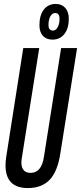

<svg xmlns="http://www.w3.org/2000/svg" viewBox="-20 -944 411 974"><path d="M121 10Q8 10 8 -106Q8 -126 12 -151L98 -700H179L90 -138Q85 -104 96.5 -85.5Q108 -67 135 -67Q191 -67 203 -149L290 -700H371L286 -165Q272 -74 232 -32Q192 10 121 10ZM246 -743Q215 -743 197.5 -762.5Q180 -782 180 -816Q180 -866 202 -895Q224 -924 263 -924Q293 -924 311 -904Q329 -884 329 -849Q329 -800 306.5 -771.5Q284 -743 246 -743ZM249 -789Q263 -789 272.5 -805.5Q282 -822 282 -849Q282 -878 260 -878Q245 -878 235.5 -861.5Q226 -845 226 -817Q226 -789 249 -789Z"/></svg>

Font: Georama Extra Condensed Medium
Style: Italic
Weight: 500
Width: 2
Italic angle: -9°
Designer: Jean-Baptiste Levee
Foundry: Production Type
Version: Version 1.000